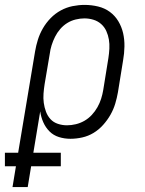

<svg xmlns="http://www.w3.org/2000/svg" viewBox="-70 -558 590 783"><path d="M-19 205 -5 120H-50V65H4L73 -348Q77 -372 84.5 -396Q92 -420 105 -442.5Q118 -465 136.5 -484Q155 -503 178 -515.5Q201 -528 226 -533Q251 -538 275 -538Q303 -538 330 -531.5Q357 -525 378 -509.5Q399 -494 412.5 -471.5Q426 -449 432 -423Q438 -397 437.5 -368.5Q437 -340 432 -312L411 -182Q407 -159 400 -135.5Q393 -112 380.5 -90Q368 -68 350.5 -48.5Q333 -29 311.5 -16Q290 -3 265.5 2.5Q241 8 217 8Q193 8 170.5 1Q148 -6 132 -22Q116 -38 106.5 -59.5Q97 -81 94 -104L66 65H178V120H57L43 205ZM203 -47Q221 -47 239.5 -51.5Q258 -56 274.5 -65.5Q291 -75 304.5 -89.5Q318 -104 327.5 -121Q337 -138 342.5 -155.5Q348 -173 351 -191L372 -321Q375 -340 376 -359.5Q377 -379 374 -397Q371 -415 363.5 -431.5Q356 -448 342.5 -460Q329 -472 311 -477.5Q293 -483 274 -483Q257 -483 238.5 -478.5Q220 -474 204 -464Q188 -454 175.5 -439.5Q163 -425 154.5 -408Q146 -391 140.5 -373.5Q135 -356 133 -339L112 -215Q109 -196 107.5 -176.5Q106 -157 108.5 -138.5Q111 -120 117.5 -102.5Q124 -85 136 -72Q148 -59 166 -53Q184 -47 203 -47Z"/></svg>

Font: Iosevka Slab Light
Style: Italic
Weight: 300
Italic angle: -9°
Monospace: yes
Designer: Belleve Invis
Foundry: Belleve Invis
Version: Version 11.1.1; ttfautohint (v1.8.3)